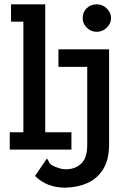

<svg xmlns="http://www.w3.org/2000/svg" viewBox="-20 -691 590 887"><path d="M427 -544Q400 -544 381 -563Q362 -582 362 -608Q362 -635 380.5 -653Q399 -671 427 -671Q453 -671 473 -652Q493 -633 493 -608Q493 -582 473 -563Q453 -544 427 -544ZM25 0V-80H88V-591H31V-671H189V-80H310V0ZM281 176Q196 176 142 122L196 42Q202 46 203.5 52Q205 58 211.5 65.5Q218 73 242 82Q252 86 262.5 88.5Q273 91 286 91Q326 91 354.5 65.5Q383 40 383 -21V-382H250V-463H484V-25Q484 46 457 90Q430 134 384 154.5Q338 175 281 176Z"/></svg>

Font: Inconsolata SemiExpanded SemiBold
Style: Regular
Weight: 600
Width: 6
Monospace: yes
Designer: Raph Levien, Cyreal, Brenton Simpson
Foundry: Raph Levien, Cyreal, Google
Version: Version 3.001; ttfautohint (v1.8.2.53-6de2)